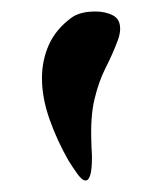

<svg xmlns="http://www.w3.org/2000/svg" viewBox="-20 -324 290 334"><path d="M129 -10Q123 -10 115 -21Q107 -32 99 -45Q79 -80 66 -117Q53 -154 53 -188Q53 -219 65 -246Q77 -273 104 -293Q119 -304 146 -304Q163 -304 176 -297.5Q189 -291 189 -274Q189 -265 185 -254Q176 -230 164 -206.5Q152 -183 144.5 -152Q137 -121 139 -75Q139 -68 139.5 -62.5Q140 -57 140 -52Q140 -29 137 -19.5Q134 -10 129 -10Z"/></svg>

Font: Grechen Fuemen
Style: Regular
Weight: 400
Designer: Robert E. Leuschke
Foundry: Robert E. Leuschke
Version: Version 1.010; ttfautohint (v1.8.3)